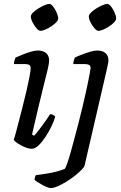

<svg xmlns="http://www.w3.org/2000/svg" viewBox="-20 -757 618 977"><path d="M142 0Q126 0 105.5 -8.5Q85 -17 69 -28Q53 -39 50 -46Q53 -53 60 -79Q67 -105 76.5 -142Q86 -179 96.5 -220Q107 -261 116 -300Q125 -339 130.5 -368.5Q136 -398 136 -411Q136 -423 128.5 -427Q121 -431 107 -431H51Q51 -441 54 -450.5Q57 -460 59 -464Q74 -471 95.5 -479.5Q117 -488 138 -494Q159 -500 172 -500Q200 -500 215 -486.5Q230 -473 230 -449Q230 -441 227 -424.5Q224 -408 217 -381Q210 -354 200 -312.5Q190 -271 175.5 -212Q161 -153 143 -73L153 -66Q163 -76 178 -95.5Q193 -115 209 -137.5Q225 -160 235 -176Q244 -176 251 -172Q258 -168 261 -163Q255 -142 242 -114.5Q229 -87 211.5 -60.5Q194 -34 176 -17Q158 0 142 0ZM186 -600Q177 -600 165.5 -613.5Q154 -627 145.5 -644Q137 -661 137 -673Q137 -682 148 -693Q159 -704 175 -714Q191 -724 206.5 -730.5Q222 -737 230 -737Q240 -737 250.5 -723.5Q261 -710 268.5 -692.5Q276 -675 276 -663Q276 -654 265.5 -643Q255 -632 239.5 -622Q224 -612 209.5 -606Q195 -600 186 -600ZM238 200Q232 200 220 195.5Q208 191 195.5 184Q183 177 172 170Q161 163 156 158Q156 150 158.5 143Q161 136 163 134Q187 131 214 127Q241 123 266 116.5Q291 110 310 102Q315 95 322.5 73.5Q330 52 339 20Q348 -12 358 -49.5Q368 -87 378.5 -127Q389 -167 398 -205Q405 -234 412.5 -267.5Q420 -301 426.5 -332Q433 -363 437 -384.5Q441 -406 441 -411Q441 -423 433 -427Q425 -431 411 -431H353Q353 -441 356 -450Q359 -459 361 -464Q377 -472 398.5 -480Q420 -488 440.5 -494Q461 -500 474 -500Q502 -500 517 -486.5Q532 -473 532 -449Q532 -447 530.5 -438Q529 -429 526 -415Q523 -401 519 -384L410 87Q406 97 386 116Q366 135 338.5 154Q311 173 283.5 186.5Q256 200 238 200ZM481 -600Q472 -600 460.5 -613.5Q449 -627 440.5 -644Q432 -661 432 -673Q432 -682 443 -693Q454 -704 470 -714Q486 -724 501.5 -730.5Q517 -737 525 -737Q535 -737 545.5 -723.5Q556 -710 563.5 -692.5Q571 -675 571 -663Q571 -654 560.5 -643Q550 -632 534.5 -622Q519 -612 504.5 -606Q490 -600 481 -600Z"/></svg>

Font: Texturina Medium 12pt Medium
Style: Italic
Weight: 500
Italic angle: -11°
Version: Version 1.002